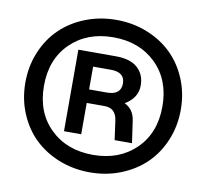

<svg xmlns="http://www.w3.org/2000/svg" viewBox="-81 -822 993 923"><g transform="rotate(10 415.0 -360.0)"><path d="M258.8 -161.1V-559.1H441.9Q512.7 -559.1 548.3 -527.1Q584 -495.1 584 -440.9Q584 -380.9 522.9 -344.2Q567.4 -323.2 575.2 -269L590.8 -161.1H505.9L493.2 -253.9Q488.8 -284.7 473.1 -299.3Q457.5 -314 429.2 -314H342.8V-161.1ZM415 -731.9Q495.1 -731.9 565.2 -704.1Q635.3 -676.3 685.5 -627.7Q735.8 -579.1 764.9 -509.5Q793.9 -439.9 793.9 -359.9Q793.9 -279.8 764.9 -210.2Q735.8 -140.6 685.5 -92Q635.3 -43.5 565.2 -15.6Q495.1 12.2 415 12.2Q334.5 12.2 264.2 -15.6Q193.8 -43.5 143.6 -92Q93.3 -140.6 64.2 -210.2Q35.2 -279.8 35.2 -359.9Q35.2 -439.9 64.2 -509.5Q93.3 -579.1 143.6 -627.7Q193.8 -676.3 264.2 -704.1Q334.5 -731.9 415 -731.9ZM206.5 -568.4Q126 -489.7 126 -359.9Q126 -230 206.5 -151.6Q287.1 -73.2 415 -73.2Q543 -73.2 623.5 -151.6Q704.1 -230 704.1 -359.9Q704.1 -489.7 623.5 -568.4Q543 -647 415 -647Q287.1 -647 206.5 -568.4ZM342.8 -379.9H429.2Q498 -379.9 498 -436Q498 -491.2 429.2 -491.2H342.8Z"/></g></svg>

Font: Aspekta 550
Style: Regular
Weight: 550
Designer: Ivo Dolenc
Version: Version 2.000